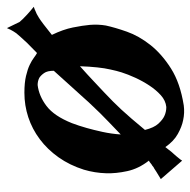

<svg xmlns="http://www.w3.org/2000/svg" viewBox="-18 -542 575 580"><g transform="rotate(-90 270.0 -251.5)"><path d="M280.3 -465.8Q310.5 -465.8 331.1 -460.9Q351.6 -456.1 364.7 -449.7Q377.9 -443.4 386.2 -437Q394.5 -430.7 400.4 -427.7Q418.9 -445.3 430.2 -457Q441.4 -468.8 448.2 -476.6Q456.1 -485.4 460 -490.2Q462.9 -494.1 465.8 -499Q470.7 -506.8 475.6 -518.6L494.1 -480.5Q497.1 -476.6 502.9 -470.7Q507.8 -465.8 516.6 -457.5Q525.4 -449.2 540 -437.5Q531.2 -434.6 525.4 -431.6Q521.5 -429.7 518.6 -428.7Q514.6 -426.8 506.8 -421.9Q499 -417 486.8 -407.7Q474.6 -398.4 455.1 -382.8Q471.7 -348.6 477.5 -319.3Q483.4 -290 485.4 -267.6Q487.3 -242.2 483.4 -219.7Q477.5 -192.4 464.8 -156.2Q452.1 -120.1 424.8 -85.4Q397.5 -50.8 353.5 -22.9Q309.6 4.9 242.2 15.6Q219.7 18.6 197.3 13.7Q177.7 9.8 155.8 -2.4Q133.8 -14.6 116.2 -40Q112.3 -35.2 108.9 -30.8Q105.5 -26.4 102.5 -22.5Q98.6 -18.6 94.7 -13.7Q91.8 -9.8 87.9 -5.9Q85 -2 81.5 2Q78.1 5.9 75.2 10.7L19.5 -53.7Q31.2 -60.5 42 -67.4L50.8 -73.2Q55.7 -75.2 59.6 -79.1Q63.5 -81.1 67.4 -84.5Q71.3 -87.9 75.2 -89.8Q50.8 -121.1 43.5 -155.3Q36.1 -189.5 37.1 -218.8Q38.1 -252.9 47.9 -286.1Q61.5 -329.1 85.4 -362.8Q109.4 -396.5 140.1 -419.4Q170.9 -442.4 206.5 -454.1Q242.2 -465.8 280.3 -465.8ZM154.3 -174.8Q174.8 -194.3 191.4 -210.4Q208 -226.6 218.8 -237.3Q231.4 -250 241.2 -260.7Q250 -269.5 264.6 -286.1Q277.3 -299.8 296.9 -321.8Q316.4 -343.8 346.7 -377Q346.7 -396.5 339.8 -406.2Q333 -416 325.2 -420.9Q315.4 -425.8 303.7 -425.8Q270.5 -421.9 240.2 -398.9Q210 -376 188.5 -322.3Q180.7 -301.8 173.8 -277.3Q168 -256.8 162.1 -230Q156.2 -203.1 154.3 -174.8ZM237.3 -37.1Q256.8 -39.1 272.9 -53.7Q289.1 -68.4 302.2 -88.4Q315.4 -108.4 325.7 -130.9Q335.9 -153.3 341.8 -171.9Q346.7 -187.5 350.6 -206.1Q354.5 -222.7 356.9 -245.6Q359.4 -268.6 360.4 -297.9Q334 -274.4 314.5 -255.9Q294.9 -237.3 281.2 -224.6Q265.6 -209 253.9 -198.2Q243.2 -187.5 229.5 -172.9Q217.8 -160.2 202.1 -142.1Q186.5 -124 168 -101.6Q174.8 -74.2 187 -61Q199.2 -47.9 210 -43Q222.7 -37.1 237.3 -37.1Z"/></g></svg>

Font: Irish Growler
Style: Regular
Weight: 400
Designer: Squid
Foundry: Font Diner, Inc DBA Sideshow
Version: Version 1.000